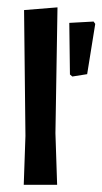

<svg xmlns="http://www.w3.org/2000/svg" viewBox="-20 -512 284 532"><path d="M138.3 0H45.8L50.5 -135.5L46.7 -484.1L139.3 -491.6L133.6 -143ZM221.5 -306.5 180.4 -300 173.8 -305.6 172 -448.6 239.3 -452.3 243.9 -445.8Z"/></svg>

Font: Gurajada
Style: Regular
Weight: 400
Designer: Purushoth Kumar Guthula
Foundry: SiliconAndhra, USA.
Version: Version 1.0.3; ttfautohint (v1.2.42-39fb)